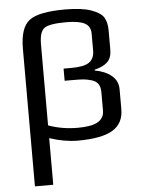

<svg xmlns="http://www.w3.org/2000/svg" viewBox="-58 -705 719 960"><g transform="rotate(-5 301.0 -225.0)"><path d="M542 -238V-138Q542 -66 486.5 -33Q431 0 312 0Q245 0 170 -25V209H78V-481Q78 -588 125.5 -623.5Q173 -659 305 -659Q389 -659 436.5 -642Q484 -625 498.5 -600Q513 -575 513 -536V-439Q513 -398 491 -377Q469 -356 426 -346V-342Q478 -333 510 -306.5Q542 -280 542 -238ZM170 -494V-89Q238 -64 317 -64Q388 -64 419 -83Q450 -102 450 -139V-231Q450 -257 439.5 -272.5Q429 -288 406.5 -294.5Q384 -301 366.5 -302.5Q349 -304 317 -304H272V-365H313Q375 -365 401 -383.5Q427 -402 427 -442V-528Q427 -564 398 -579.5Q369 -595 305 -595Q221 -595 195.5 -577Q170 -559 170 -494Z"/></g></svg>

Font: Play
Style: Regular
Weight: 400
Designer: Jonas Hecksher
Foundry: Jonas Hecksher, Playtypeª, e-types AS
Version: Version 1.002